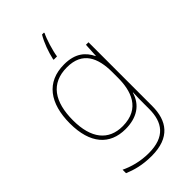

<svg xmlns="http://www.w3.org/2000/svg" viewBox="-298 -851 1178 1178"><g transform="rotate(-45 291.5 -261.5)"><path d="M341 -757V-763H324C296 -716 277 -661 265 -609V-603H294C300 -646 325 -727 341 -757ZM290 -538C136 -538 59 -430 59 -256C59 -81 140 10 276 10C375 10 442 -34 466 -117H468C466 -78 466 -56 466 -17V25C466 140 414 215 273 215C198 215 135 196 87 173V203C135 223 192 240 273 240C433 240 492 152 492 25V-528H470L465 -437H463C435 -495 387 -538 290 -538ZM290 -513C425 -513 466 -419 466 -294V-246C466 -136 432 -15 276 -15C154 -15 86 -99 86 -256C86 -417 150 -513 290 -513Z"/></g></svg>

Font: Noto Sans Sinhala Thin
Style: Regular
Weight: 100
Designer: Jelle Bosma - Monotype Design Team
Foundry: Monotype Imaging Inc.
Version: Version 2.006